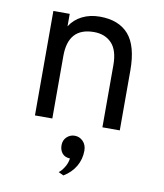

<svg xmlns="http://www.w3.org/2000/svg" viewBox="-87 -594 789 925"><g transform="rotate(10 308.0 -131.0)"><path d="M516 -293V0H431V-304Q431 -377 398.5 -411Q366 -445 312 -445Q186 -445 186 -306V0H101V-511H181V-450Q203 -485 241 -504Q279 -523 327 -523Q420 -523 468 -468Q516 -413 516 -293ZM261 249Q273 241 286.5 220Q300 199 303 175Q278 174 265 158.5Q252 143 252 119Q252 94 268.5 78.5Q285 63 307 63Q331 63 348 80.5Q365 98 365 126Q365 168 344.5 203Q324 238 286 261Z"/></g></svg>

Font: Overpass Mono
Style: Regular
Weight: 400
Monospace: yes
Designer: Delve Withrington, Dave Bailey
Foundry: Delve Fonts
Version: Version 1.000;DELV;Overpass